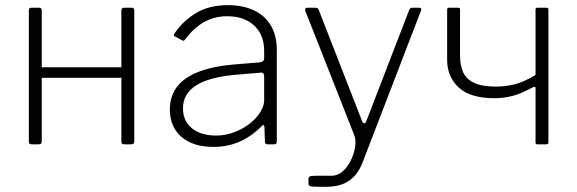

<svg xmlns="http://www.w3.org/2000/svg" viewBox="-20 -560 2240 745"><path d="M142 -519V-13Q142 -6 139.5 -3Q137 0 129 0H104Q97 0 94.5 -2.5Q92 -5 92 -11V-519Q92 -530 102 -530H133Q142 -530 142 -519ZM501 -519V-13Q501 -6 498.5 -3Q496 0 488 0H463Q456 0 453.5 -2.5Q451 -5 451 -11V-519Q451 -530 461 -530H492Q501 -530 501 -519ZM123 -258Q116 -258 116 -265V-292Q116 -299 123 -299H477Q484 -299 484 -292V-265Q484 -258 477 -258Z M995 -70Q955 -30 909 -10Q863 10 808 10Q729 10 684 -29Q639 -68 639 -135Q639 -187 667 -223.5Q695 -260 751 -281.5Q807 -303 889 -310L988 -318Q996 -319 1000.5 -322.5Q1005 -326 1005 -333V-363Q1005 -425 966 -461Q927 -497 862 -497Q812 -497 772 -474.5Q732 -452 699 -408Q696 -404 694 -402.5Q692 -401 688 -403L658 -419Q655 -421 654.5 -423Q654 -425 657 -430Q689 -478 740 -509Q791 -540 864 -540Q923 -540 966 -519.5Q1009 -499 1031.5 -460Q1054 -421 1054 -368V-11Q1054 -5 1051.5 -2.5Q1049 0 1044 0H1018Q1014 0 1011 -2.5Q1008 -5 1008 -11L1006 -68Q1004 -81 995 -70ZM1005 -263Q1005 -280 991 -278L907 -271Q851 -267 810 -256.5Q769 -246 742.5 -229.5Q716 -213 703 -190.5Q690 -168 690 -140Q690 -90 725 -62Q760 -34 819 -34Q855 -34 889 -47Q923 -60 950 -81Q977 -103 991 -126.5Q1005 -150 1005 -171V-263Z M1241 165Q1212 165 1194.5 164Q1177 163 1177 154V134Q1177 127 1182.5 124.5Q1188 122 1206 122H1267Q1290 122 1309.5 105Q1329 88 1341.5 62Q1354 36 1358 9.5Q1362 -17 1354 -37L1165 -517Q1163 -522 1164.5 -526Q1166 -530 1174 -530H1204Q1209 -530 1212.5 -528Q1216 -526 1217 -521L1385 -90Q1389 -81 1394 -81.5Q1399 -82 1403 -94L1568 -522Q1570 -526 1572.5 -528Q1575 -530 1579 -530H1607Q1612 -530 1614 -526.5Q1616 -523 1614 -520L1387 70Q1376 98 1361.5 116Q1347 134 1328.5 145Q1310 156 1288.5 160.5Q1267 165 1241 165Z M2065 0Q2061 0 2059.5 -2Q2058 -4 2058 -7V-219Q2058 -225 2049 -222Q2003 -197 1969 -188Q1935 -179 1898 -179Q1805 -179 1760 -220.5Q1715 -262 1715 -328V-523Q1715 -530 1722 -530H1758Q1761 -530 1763 -528.5Q1765 -527 1765 -523V-344Q1765 -307 1777 -280Q1789 -253 1819.5 -238.5Q1850 -224 1905 -224Q1940 -224 1975.5 -232.5Q2011 -241 2058 -269V-523Q2058 -530 2064 -530H2101Q2108 -530 2108 -523V-7Q2108 0 2100 0Z"/></svg>

Font: Libre Franklin ExtraLight
Style: Regular
Weight: 250
Designer: Pablo Impallari, Rodrigo Fuenzalida, Nhung Nguyen
Foundry: Impallari Type
Version: Version 3.000